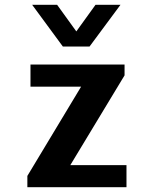

<svg xmlns="http://www.w3.org/2000/svg" viewBox="-20 -780 640 800"><path d="M94 0V-47L318 -419H107V-511H499V-466L273 -92H507V0ZM482 -760 353 -586H242L114 -760H218L332 -602H264L378 -760Z"/></svg>

Font: Chivo Mono Medium SemiBold
Style: Regular
Weight: 600
Monospace: yes
Version: Version 1.008